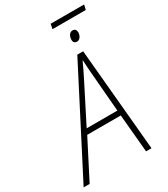

<svg xmlns="http://www.w3.org/2000/svg" viewBox="-287 -1061 1017 1164"><g transform="rotate(-30 221.5 -479.5)"><path d="M259 -925H492L500 -959H266ZM351 -785C372 -785 385 -809 385 -831C385 -847 377 -858 360 -858C337 -858 326 -833 326 -811C326 -794 336 -785 351 -785ZM-57 0H-15L121 -265H356L380 0H418L353 -716H312ZM138 -301 277 -575C294 -609 309 -640 322 -669H324C325 -640 328 -606 330 -576L353 -301Z"/></g></svg>

Font: Noto Sans SemiCondensed ExtraLight
Style: Italic
Weight: 200
Width: 4
Italic angle: -12°
Designer: Monotype Design Team
Foundry: Monotype Imaging Inc.
Version: Version 2.013